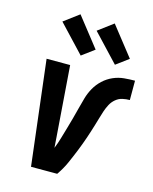

<svg xmlns="http://www.w3.org/2000/svg" viewBox="-115 -845 735 921"><g transform="rotate(15 252.0 -384.0)"><path d="M259 0H129L67 -520H184L210 -173Q211 -159 212 -145Q213 -131 214 -117Q225 -144 232.5 -170.5Q240 -197 248 -223.5Q256 -250 263 -276.5Q270 -303 277 -330Q284 -357 291.5 -383.5Q299 -410 313 -435Q327 -460 348.5 -480Q370 -500 396.5 -511.5Q423 -523 450.5 -525.5Q478 -528 504 -528V-432Q486 -432 468 -428Q450 -424 435 -411.5Q420 -399 411 -382Q402 -365 396 -347Q390 -329 385 -311.5Q380 -294 374.5 -276Q369 -258 363.5 -240.5Q358 -223 352 -205.5Q346 -188 339.5 -170.5Q333 -153 326 -135.5Q319 -118 311.5 -100.5Q304 -83 296.5 -66Q289 -49 279.5 -32.5Q270 -16 259 0ZM391 -577 264 -712 339 -768 453 -623ZM221 -577 94 -712 169 -768 283 -623Z"/></g></svg>

Font: Iosevka Oblique
Style: Bold
Weight: 700
Italic angle: -9°
Monospace: yes
Designer: Belleve Invis
Foundry: Belleve Invis
Version: Version 32.5.0; ttfautohint (v1.8.4)